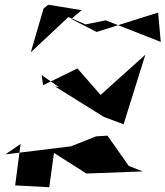

<svg xmlns="http://www.w3.org/2000/svg" viewBox="-20 -730 699 811"><path d="M67 -122 44 53 188 61 208 -84 345 3 583 -6 524 -29 434 -157 386 -154 280 -112 3 -78ZM156 -413 229 -362 212 -365 419 -236 502 -205 594 -499 405 -329 307 -441 162 -370ZM164 -694 110 -509 269 -658 341 -627 427 -644 659 -553 648 -677 388 -595 281 -650 325 -687 184 -710Z"/></svg>

Font: Asimov Silicon
Style: Regular
Weight: 400
Designer: Google
Version: Version 2.000980; 2014